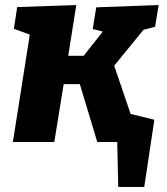

<svg xmlns="http://www.w3.org/2000/svg" viewBox="-20 -560 662 760"><path d="M594 -454 548 -442 432 -300 497 -109 591 -86 551 180H448L444 2H365L296 -227H232L195 2H31L98 -423L35 -446L48 -532L282 -540L250 -339H311L387 -435L347 -445L361 -531L608 -540Z"/></svg>

Font: Bitter Pro ExtraBold
Style: Italic
Weight: 800
Italic angle: -9°
Designer: Sol Matas, and Bitter project Authors
Foundry: Sol Matas
Version: Version 1.010